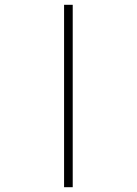

<svg xmlns="http://www.w3.org/2000/svg" viewBox="-20 -780 570 800"><path d="M247 0V-760H283V0Z"/></svg>

Font: Noto Sans Mono Condensed ExtraLight
Style: Regular
Weight: 200
Width: 3
Designer: Monotype Design Team
Foundry: Monotype Imaging Inc.
Version: Version 2.014; ttfautohint (v1.8.4.7-5d5b)